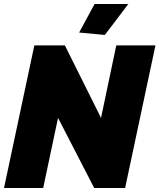

<svg xmlns="http://www.w3.org/2000/svg" viewBox="-23 -936 794 956"><path d="M148 -710H300L480 -349L556 -710H751L600 0H446L266 -349L192 0H-3ZM499 -762 371 -774 448 -916H616Z"/></svg>

Font: Raleway Black
Style: Italic
Weight: 900
Italic angle: -12°
Designer: Matt McInerney, Pablo Impallari, Rodrigo Fuenzalida
Foundry: Matt McInerney, Pablo Impallari, Rodrigo Fuenzalida
Version: Version 4.101;RELEASE